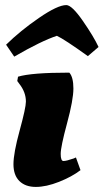

<svg xmlns="http://www.w3.org/2000/svg" viewBox="-20 -724 408 756"><path d="M241 -704Q263 -704 306 -642Q349 -580 368 -539L326 -503Q234 -569 204 -583Q143 -563 36 -501L4 -548Q60 -603 133.5 -653.5Q207 -704 241 -704ZM270 -100 279 -104 297 -54Q263 -28 212.5 -8Q162 12 121 12Q80 12 56.5 -11Q33 -34 33 -77.5Q33 -121 57.5 -210.5Q82 -300 82 -324Q82 -361 56 -394L48 -405L51 -422Q103 -438 253 -438Q269 -420 269 -375.5Q269 -331 244 -238.5Q219 -146 219 -118Q219 -90 230 -90Q241 -90 270 -100Z"/></svg>

Font: Oleo Script Swash Caps
Style: Bold
Weight: 700
Designer: Soytutype
Foundry: Soytutype
Version: Version 1.002